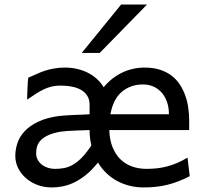

<svg xmlns="http://www.w3.org/2000/svg" viewBox="-20 -801 892 833"><path d="M600.6 -434.6Q546.9 -434.6 509 -403.1Q471.2 -371.6 459 -305.2H712.9Q712.9 -336.4 703.9 -360.6Q694.8 -384.8 679.4 -401.4Q664.1 -418 643.8 -426.3Q623.5 -434.6 600.6 -434.6ZM368.7 -236.8Q359.4 -236.3 342.8 -235.8Q326.2 -235.4 307.6 -234.6Q289.1 -233.9 271.2 -232.7Q253.4 -231.4 241.7 -229.5Q210.9 -224.1 190.9 -215.1Q170.9 -206.1 158.7 -194.3Q146.5 -182.6 141.6 -168Q136.7 -153.3 136.7 -136.7Q136.7 -122.1 142.8 -109.6Q148.9 -97.2 159.9 -88.1Q170.9 -79.1 186 -73.7Q201.2 -68.4 219.7 -68.4Q238.3 -68.4 256.3 -71.5Q274.4 -74.7 292.5 -84.2Q310.5 -93.8 329.3 -111.6Q348.1 -129.4 368.7 -158.7Q371.1 -161.6 373 -164.3Q375 -167 376 -170.9Q372.6 -186 370.6 -202.6Q368.7 -219.2 368.7 -236.8ZM607.9 -507.8Q645.5 -507.8 674.6 -498.3Q703.6 -488.8 725.1 -472.2Q746.6 -455.6 761 -433.1Q775.4 -410.6 784.4 -384.8Q793.5 -358.9 797.1 -331.1Q800.8 -303.2 800.8 -275.9V-236.8H454.1Q455.6 -193.8 468.5 -162.1Q481.4 -130.4 502.9 -109.6Q524.4 -88.9 553.2 -78.6Q582 -68.4 615.2 -68.4Q638.7 -68.4 661.1 -70.8Q683.6 -73.2 705.6 -79.1Q727.5 -85 749.3 -94.2Q771 -103.5 793.5 -117.2L803.2 -36.6Q777.3 -23.4 753.4 -14.2Q729.5 -4.9 705.3 1Q681.2 6.8 656.2 9.5Q631.3 12.2 603 12.2Q572.8 12.2 544.2 5.4Q515.6 -1.5 490 -14.9Q464.4 -28.3 442.9 -48.6Q421.4 -68.8 405.3 -95.7Q399.9 -89.4 394.3 -83.3Q388.7 -77.1 383.3 -70.8Q361.8 -47.9 339.6 -32Q317.4 -16.1 295.2 -6.3Q272.9 3.4 250.2 7.8Q227.5 12.2 205.1 12.2Q170.4 12.2 141.4 1Q112.3 -10.3 91.3 -29.1Q70.3 -47.9 58.3 -72.5Q46.4 -97.2 46.4 -124.5Q46.4 -152.3 55.7 -180.2Q64.9 -208 86.9 -231.7Q108.9 -255.4 145.5 -272.9Q182.1 -290.5 236.8 -297.9Q249.5 -299.3 268.8 -300.5Q288.1 -301.8 307.9 -302.5Q327.6 -303.2 344.5 -304Q361.3 -304.7 368.7 -305.2V-346.7Q368.7 -368.7 359.1 -384.5Q349.6 -400.4 332.8 -410.4Q315.9 -420.4 292.5 -425Q269 -429.7 241.7 -429.7Q222.2 -429.7 205.3 -425.8Q188.5 -421.9 171.6 -414.1Q154.8 -406.2 137 -395Q119.1 -383.8 97.7 -368.7Q97.7 -376.5 98.1 -389.4Q98.6 -402.3 99.1 -416.3Q99.6 -430.2 100.6 -443.1Q101.6 -456.1 102.5 -463.9Q121.6 -471.7 138.7 -479.7Q155.8 -487.8 174.3 -493.9Q192.9 -500 214.4 -503.9Q235.8 -507.8 263.7 -507.8Q288.6 -507.8 312.7 -502.4Q336.9 -497.1 358.6 -486.6Q380.4 -476.1 398.7 -460Q417 -443.8 429.7 -422.4Q462.9 -462.9 508.8 -485.4Q554.7 -507.8 607.9 -507.8ZM617.7 -781.2 412.6 -571.3H334.5L505.4 -781.2Z"/></svg>

Font: Andika Afr
Style: Regular
Weight: 400
Designer: Victor Gaultney, Annie Olsen, Julie Remington, Don Collingsworth, Eric Hays, Becca Hirsbrunner
Foundry: SIL International
Version: Version 5.000